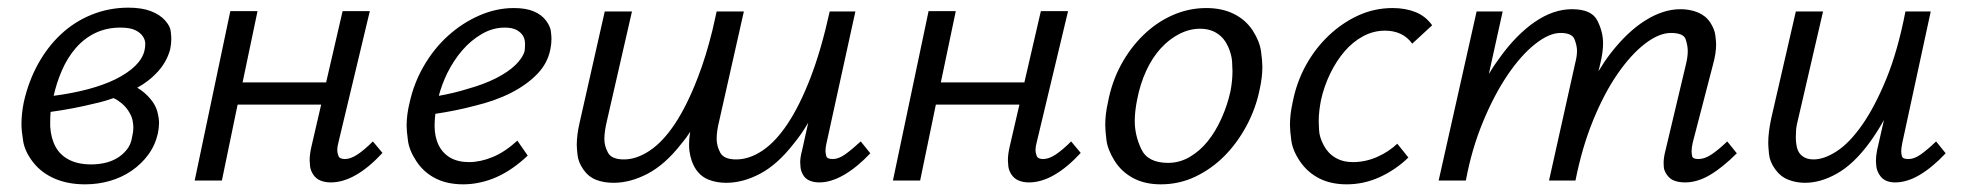

<svg xmlns="http://www.w3.org/2000/svg" viewBox="-20 -471 5123 501"><path d="M202 10Q157 10 122.5 -5Q88 -20 66.5 -47.5Q45 -75 40.5 -102.5Q36 -130 36 -147Q36 -174 42 -204Q54 -258 79 -303.5Q104 -349 139.5 -382Q175 -415 220 -433Q265 -451 315 -451Q350 -451 373.5 -442Q397 -433 410.5 -418Q424 -403 425.5 -389.5Q427 -376 427 -370Q427 -356 424 -342Q414 -306 387 -279Q367 -258 338 -242Q339 -241 340 -241Q358 -230 372 -213.5Q386 -197 390.5 -180Q395 -163 395 -150Q395 -138 392 -123Q385 -92 367 -67.5Q349 -43 323.5 -25.5Q298 -8 267 1Q236 10 202 10ZM290 -207Q284 -212 276 -215Q251 -206 223 -200Q170 -187 112 -179Q111 -166 111 -153Q111 -147 111 -141Q113 -110 125 -88Q137 -66 160.5 -54Q184 -42 218 -42Q235 -42 252 -45.5Q269 -49 284 -57.5Q299 -66 310.5 -80Q322 -94 325 -115Q328 -127 328 -138Q328 -145 326 -156.5Q324 -168 314.5 -182.5Q305 -197 290 -207ZM141 -286Q128 -256 120 -221Q219 -234 281 -264Q347 -297 357 -339Q359 -347 359 -357Q359 -367 352.5 -376.5Q346 -386 332.5 -392.5Q319 -399 294 -399Q259 -399 230 -385.5Q201 -372 178.5 -346.5Q156 -321 141 -286Z M488 0 581 -442H652L613 -256H831L874 -442H945L863 -99Q860 -88 860 -79Q860 -73 863 -64.5Q866 -56 880 -56Q895 -56 913 -68Q931 -80 953 -102L978 -72Q943 -34 909 -14.5Q875 5 843 5Q828 5 816 0Q804 -5 797 -16Q790 -27 789 -38Q788 -49 788 -53Q788 -69 793 -90L818 -198H600L559 0Z M1189 10Q1147 10 1116.5 -5.5Q1086 -21 1067 -49.5Q1048 -78 1044.5 -104Q1041 -130 1041 -143Q1041 -172 1049 -204Q1060 -254 1086 -299Q1112 -344 1149 -377.5Q1186 -411 1230.5 -430.5Q1275 -450 1321 -450Q1353 -450 1373.5 -441Q1394 -432 1405 -417Q1416 -402 1417.5 -389Q1419 -376 1419 -369Q1419 -356 1416 -342Q1409 -306 1382 -278Q1355 -250 1314 -229Q1273 -208 1219 -195Q1170 -182 1116 -174Q1114 -158 1114 -143Q1114 -114 1124.5 -92.5Q1135 -71 1155 -59.5Q1175 -48 1204 -48Q1233 -48 1265 -61Q1297 -74 1330 -104L1357 -65Q1338 -47 1318 -33Q1298 -19 1277 -9.5Q1256 0 1233.5 5Q1211 10 1189 10ZM1147 -280Q1133 -251 1125 -221Q1165 -228 1200 -239Q1243 -251 1274.5 -267Q1306 -283 1325 -301.5Q1344 -320 1349 -338Q1350 -346 1350 -357Q1350 -368 1345 -377Q1340 -386 1328.5 -392.5Q1317 -399 1297 -399Q1266 -399 1237.5 -382.5Q1209 -366 1186.5 -340Q1164 -314 1147 -280Z M2118 5Q2104 5 2093 0.5Q2082 -4 2076 -14Q2070 -24 2069 -33.5Q2068 -43 2068 -47Q2068 -61 2073 -79L2089 -151Q2071 -120 2051 -96Q2009 -42 1964 -18Q1919 6 1875 6Q1850 6 1829.5 -2Q1809 -10 1796 -29Q1783 -48 1779 -77Q1778 -85 1778 -94Q1778 -110 1781 -127Q1770 -110 1758 -96Q1716 -42 1670.5 -18Q1625 6 1581 6Q1555 6 1535 -2Q1515 -10 1502 -29Q1489 -48 1487 -66.5Q1485 -85 1485 -93Q1485 -118 1492 -149L1558 -441H1629L1564 -157Q1557 -128 1557 -108Q1557 -90 1566.5 -72.5Q1576 -55 1608 -55Q1641 -55 1675.5 -78Q1710 -101 1741.5 -148.5Q1773 -196 1801 -269Q1822 -323 1839 -392L1850 -441H1921L1857 -157Q1850 -129 1850 -109Q1850 -90 1859.5 -72.5Q1869 -55 1901 -55Q1935 -55 1969.5 -78Q2004 -101 2035.5 -148.5Q2067 -196 2095 -268.5Q2123 -341 2145 -441H2212L2137 -99Q2134 -87 2134 -77Q2134 -72 2136 -64Q2138 -56 2153 -56Q2168 -56 2185 -68Q2202 -80 2226 -102L2251 -71Q2216 -34 2182 -14.5Q2148 5 2118 5Z M2310 0 2403 -442H2474L2435 -256H2653L2696 -442H2767L2685 -99Q2682 -88 2682 -79Q2682 -73 2685 -64.5Q2688 -56 2702 -56Q2717 -56 2735 -68Q2753 -80 2775 -102L2800 -72Q2765 -34 2731 -14.5Q2697 5 2665 5Q2650 5 2638 0Q2626 -5 2619 -16Q2612 -27 2611 -38Q2610 -49 2610 -53Q2610 -69 2615 -90L2640 -198H2422L2381 0Z M3009 10Q2967 10 2936.5 -6.5Q2906 -23 2888 -52Q2870 -81 2867 -106.5Q2864 -132 2864 -145Q2864 -173 2871 -204Q2881 -257 2905 -301.5Q2929 -346 2963.5 -379.5Q2998 -413 3040 -431.5Q3082 -450 3128 -450Q3169 -450 3200 -434.5Q3231 -419 3249 -391Q3267 -363 3270.5 -337Q3274 -311 3274 -297Q3274 -269 3267 -238Q3257 -188 3232.5 -142.5Q3208 -97 3174.5 -63.5Q3141 -30 3099 -10Q3057 10 3009 10ZM3028 -46Q3058 -46 3084.5 -61.5Q3111 -77 3131.5 -102.5Q3152 -128 3167.5 -162.5Q3183 -197 3191 -234Q3196 -261 3196 -285Q3196 -292 3195 -310Q3194 -328 3184.5 -349.5Q3175 -371 3156.5 -383.5Q3138 -396 3111 -396Q3084 -396 3057.5 -382.5Q3031 -369 3009 -345Q2987 -321 2971 -286.5Q2955 -252 2947 -210Q2941 -180 2941 -155Q2941 -118 2958 -82Q2975 -46 3028 -46Z M3494 10Q3453 10 3422.5 -5.5Q3392 -21 3372.5 -49.5Q3353 -78 3349.5 -104.5Q3346 -131 3346 -145Q3346 -173 3353 -204Q3363 -256 3387.5 -300.5Q3412 -345 3447.5 -378.5Q3483 -412 3525 -431Q3567 -450 3614 -450Q3647 -450 3673.5 -439.5Q3700 -429 3717 -405L3665 -357Q3653 -374 3635 -382.5Q3617 -391 3594 -391Q3564 -391 3537 -376.5Q3510 -362 3488.5 -337Q3467 -312 3451 -279Q3435 -246 3427 -210Q3421 -180 3421 -154Q3421 -148 3422 -130.5Q3423 -113 3434 -92Q3445 -71 3464.5 -59.5Q3484 -48 3510 -48Q3543 -48 3573.5 -61.5Q3604 -75 3626 -96L3655 -60Q3622 -28 3580.5 -9Q3539 10 3494 10Z M3734 0 3833 -441H3901L3865 -278Q3878 -300 3893 -320Q3936 -380 3984.5 -413.5Q4033 -447 4082 -447Q4133 -447 4148 -417.5Q4163 -388 4163 -358Q4163 -335 4156 -306L4151 -285Q4166 -310 4182 -331Q4226 -388 4273 -417.5Q4320 -447 4365 -447Q4390 -447 4410.5 -438.5Q4431 -430 4442.5 -412.5Q4454 -395 4456 -378.5Q4458 -362 4458 -355Q4458 -332 4450 -303L4397 -99Q4394 -86 4394 -76Q4394 -71 4395.5 -63.5Q4397 -56 4412 -56Q4428 -56 4446 -68Q4464 -80 4487 -102L4512 -71Q4475 -34 4442 -14.5Q4409 5 4377 5Q4361 5 4349 0.5Q4337 -4 4329.5 -15Q4322 -26 4321.5 -35Q4321 -44 4321 -46Q4321 -60 4326 -79L4379 -302Q4384 -322 4384 -338Q4384 -352 4378.5 -368.5Q4373 -385 4340 -385Q4309 -385 4272.5 -357Q4236 -329 4201 -278.5Q4166 -228 4137 -157Q4108 -86 4091 0H4022L4090 -305Q4095 -324 4095 -338Q4095 -352 4088.5 -368.5Q4082 -385 4052 -385Q4022 -385 3985 -355.5Q3948 -326 3913 -274Q3878 -222 3849 -151.5Q3820 -81 3805 0Z M4925 5Q4911 5 4900.5 0Q4890 -5 4883.5 -16Q4877 -27 4876 -37Q4875 -47 4875 -51Q4875 -64 4878 -79L4896 -158Q4877 -124 4857 -97Q4817 -43 4774 -18.5Q4731 6 4690 6Q4667 6 4646.5 -2Q4626 -10 4612 -29.5Q4598 -49 4596 -69Q4594 -89 4594 -98Q4594 -126 4602 -163L4666 -441H4737L4674 -169Q4667 -142 4666.5 -129.5Q4666 -117 4666 -113Q4666 -97 4669.5 -84Q4673 -71 4684 -63Q4695 -55 4712 -55Q4740 -55 4773 -76.5Q4806 -98 4839 -145Q4872 -192 4902 -265Q4932 -338 4952 -441H5018L4944 -99Q4941 -85 4941 -76Q4941 -70 4943 -63Q4945 -56 4960 -56Q4975 -56 4992 -68Q5009 -80 5032 -102L5057 -71Q5022 -34 4989 -14.5Q4956 5 4925 5Z"/></svg>

Font: Isabella Sans
Style: Italic
Weight: 400
Italic angle: -12°
Designer: Christian Thalmann (Catharsis Fonts), Cristiano Sobral
Foundry: The Isabella Sans Project Authors
Version: Version 2.026; ttfautohint (v1.8.4.7-5d5b-dirty)